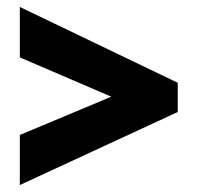

<svg xmlns="http://www.w3.org/2000/svg" viewBox="-20 -637 566 552"><path d="M37 -249V-105L491 -315V-399L37 -617V-472L300 -359Z"/></svg>

Font: Noto Sans Georgian Condensed Black
Style: Regular
Weight: 900
Width: 3
Designer: Monotype Design Team, Akaki Razmadze
Foundry: Google LLC
Version: Version 2.005